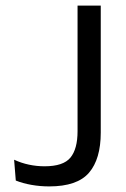

<svg xmlns="http://www.w3.org/2000/svg" viewBox="-20 -659 452 687"><path d="M156 8Q123.5 8 92.5 2.5Q61.5 -3 36.5 -13L30.5 -87.5Q56.5 -75.5 83.8 -69.8Q111 -64 139.5 -64Q206.5 -64 232 -95Q257.5 -126 257.5 -189.5V-639H340.5V-184.5Q340.5 -90 298.5 -41Q256.5 8 156 8Z"/></svg>

Font: Anek Odia Medium
Style: Regular
Weight: 400
Version: Version 1.003